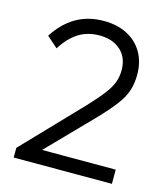

<svg xmlns="http://www.w3.org/2000/svg" viewBox="-106 -780 751 863"><g transform="rotate(15 270.0 -349.0)"><path d="M38 -45 293 -311Q337 -358 361.5 -390Q386 -422 395.5 -448.5Q405 -475 405 -504Q405 -563 368 -596.5Q331 -630 270 -630Q214 -630 172 -603.5Q130 -577 97 -524L46 -569Q86 -632 142 -665Q198 -698 272 -698Q334 -698 380.5 -674Q427 -650 452.5 -606Q478 -562 478 -503Q478 -462 467 -428.5Q456 -395 428.5 -358.5Q401 -322 351 -270L135 -48ZM38 0V-45L98 -66H495V0Z"/></g></svg>

Font: Outfit-Light
Style: Regular
Weight: 300
Designer: Rodrigo Fuenzalida
Foundry: fragTYPE
Version: Version 1.000